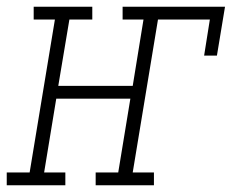

<svg xmlns="http://www.w3.org/2000/svg" viewBox="-57 -550 688 570"><path d="M-37 0V-38H31L106 -492H43V-530H217V-492H149L116 -295H337L369 -492H307V-530H611L587 -385H549L566 -492H412L337 -38H400V0H227V-38H294L330 -257H110L74 -38H137V0Z"/></svg>

Font: Iosevka Curly Slab XLtExObl
Style: Regular
Weight: 200
Width: 7
Italic angle: -9°
Monospace: yes
Designer: Belleve Invis
Foundry: Belleve Invis
Version: Version 11.0.0; ttfautohint (v1.8.3)